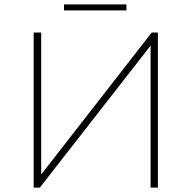

<svg xmlns="http://www.w3.org/2000/svg" viewBox="-20 -847 866 867"><path d="M132 0V-700H166V-59L665 -700H693V0H660V-641L160 0ZM269 -800V-827H551V-800Z"/></svg>

Font: Montserrat ExtraLight
Style: Regular
Weight: 200
Designer: Julieta Ulanovsky
Foundry: Julieta Ulanovsky
Version: Version 9.000; ttfautohint (v1.8.4.7-5d5b)